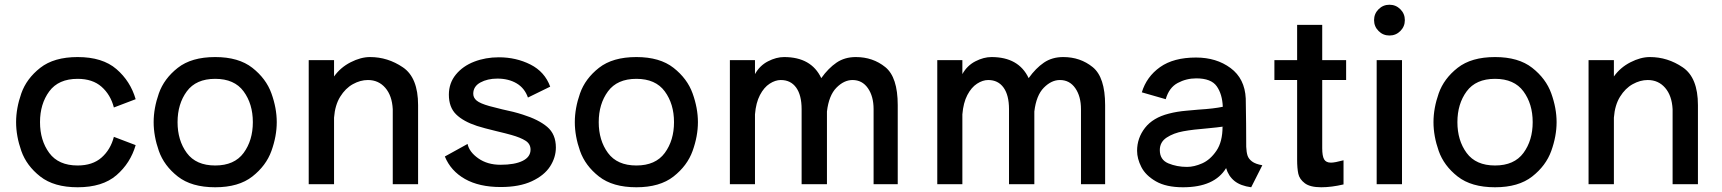

<svg xmlns="http://www.w3.org/2000/svg" viewBox="-20 -778 7273 811"><path d="M553 -165Q531 -89 472 -38Q413 13 308 13Q208 13 150 -32.5Q92 -78 70 -140.5Q48 -203 48 -262Q48 -321 70 -383.5Q92 -446 150 -491.5Q208 -537 308 -537Q413 -537 472 -486Q531 -435 553 -359L461 -324Q447 -378 409 -411.5Q371 -445 308 -445Q227 -445 188 -392Q149 -339 149 -262Q149 -185 188 -132Q227 -79 308 -79Q371 -79 409 -112.5Q447 -146 461 -200Z M629 -262Q629 -321 651 -383.5Q673 -446 731 -491.5Q789 -537 889 -537Q988 -537 1046 -491.5Q1104 -446 1126.5 -383.5Q1149 -321 1149 -262Q1149 -203 1126.5 -140.5Q1104 -78 1046 -32.5Q988 13 889 13Q789 13 731 -32.5Q673 -78 651 -140.5Q629 -203 629 -262ZM1048 -262Q1048 -339 1009 -392Q970 -445 889 -445Q808 -445 769 -392Q730 -339 730 -262Q730 -185 769 -132Q808 -79 889 -79Q970 -79 1009 -132Q1048 -185 1048 -262Z M1746 -334V0H1639V-317Q1636 -374 1607.5 -407Q1579 -440 1534 -440Q1502 -440 1470.5 -422.5Q1439 -405 1417 -369.5Q1395 -334 1391 -281V0H1284V-524H1391V-455Q1418 -493 1461 -515Q1504 -537 1543 -537Q1618 -537 1682 -493.5Q1746 -450 1746 -334Z M1859 -117 1955 -170Q1962 -136 2000.5 -109Q2039 -82 2094 -82Q2154 -82 2187.5 -98.5Q2221 -115 2221 -146Q2221 -170 2200 -183.5Q2179 -197 2140 -208Q2119 -214 2077 -224Q2023 -237 1995 -246Q1937 -265 1906.5 -295Q1876 -325 1876 -378Q1876 -427 1905.5 -463Q1935 -499 1983 -517.5Q2031 -536 2087 -536Q2160 -536 2220.5 -505.5Q2281 -475 2304 -412L2210 -366Q2196 -406 2162 -426Q2128 -446 2081 -446Q2039 -446 2009 -429.5Q1979 -413 1979 -382Q1979 -365 1993.5 -353Q2008 -341 2047 -330L2102 -316Q2151 -306 2188 -294Q2255 -273 2291.5 -242Q2328 -211 2328 -155Q2328 -113 2303.5 -75Q2279 -37 2226.5 -12.5Q2174 12 2095 12Q2004 12 1944 -22Q1884 -56 1859 -117Z M2408 -262Q2408 -321 2430 -383.5Q2452 -446 2510 -491.5Q2568 -537 2668 -537Q2767 -537 2825 -491.5Q2883 -446 2905.5 -383.5Q2928 -321 2928 -262Q2928 -203 2905.5 -140.5Q2883 -78 2825 -32.5Q2767 13 2668 13Q2568 13 2510 -32.5Q2452 -78 2430 -140.5Q2408 -203 2408 -262ZM2827 -262Q2827 -339 2788 -392Q2749 -445 2668 -445Q2587 -445 2548 -392Q2509 -339 2509 -262Q2509 -185 2548 -132Q2587 -79 2668 -79Q2749 -79 2788 -132Q2827 -185 2827 -262Z M3772 -334V0H3670V-220V-317Q3670 -371 3646 -405.5Q3622 -440 3581 -440Q3545 -440 3513 -407.5Q3481 -375 3473 -307V-245V0H3366V-317Q3366 -376 3343 -408Q3320 -440 3278 -440Q3255 -440 3231 -424.5Q3207 -409 3190 -376.5Q3173 -344 3169 -295V0H3063V-524H3169V-465Q3189 -501 3224 -519Q3259 -537 3292 -537Q3407 -537 3449 -448Q3479 -490 3513.5 -513.5Q3548 -537 3595 -537Q3667 -537 3719.5 -494.5Q3772 -452 3772 -334Z M4648 -334V0H4546V-220V-317Q4546 -371 4522 -405.5Q4498 -440 4457 -440Q4421 -440 4389 -407.5Q4357 -375 4349 -307V-245V0H4242V-317Q4242 -376 4219 -408Q4196 -440 4154 -440Q4131 -440 4107 -424.5Q4083 -409 4066 -376.5Q4049 -344 4045 -295V0H3939V-524H4045V-465Q4065 -501 4100 -519Q4135 -537 4168 -537Q4283 -537 4325 -448Q4355 -490 4389.5 -513.5Q4424 -537 4471 -537Q4543 -537 4595.5 -494.5Q4648 -452 4648 -334Z M5312 -80 5265 13Q5220 7 5194.5 -13.5Q5169 -34 5159 -68Q5110 13 4977 13Q4906 13 4862.5 -12Q4819 -37 4801 -72.5Q4783 -108 4783 -141Q4783 -195 4816.5 -238Q4850 -281 4917 -298Q4951 -307 4992.5 -310.5Q5034 -314 5043 -315Q5108 -319 5145 -327Q5143 -380 5119.5 -413.5Q5096 -447 5033 -447Q4991 -447 4954.5 -427.5Q4918 -408 4904 -359L4803 -388Q4823 -454 4880 -494.5Q4937 -535 5032 -535Q5118 -535 5178 -490.5Q5238 -446 5242 -362Q5243 -322 5243.5 -255Q5244 -188 5244 -158Q5245 -135 5249.5 -121Q5254 -107 5268.5 -96Q5283 -85 5312 -80ZM5147 -243H5145L5147 -242ZM5144 -243Q5124 -240 5082 -236Q5019 -231 4978 -223.5Q4937 -216 4908 -197Q4879 -178 4879 -144Q4879 -103 4915 -88Q4951 -73 4994 -73Q5024 -73 5058 -88Q5092 -103 5118 -141Q5144 -179 5144 -243Z M5666 -440H5565V-152Q5565 -119 5573 -105Q5581 -91 5602 -91Q5618 -91 5655 -101V1Q5604 13 5561 13Q5514 13 5491.5 -4Q5469 -21 5464 -44Q5459 -67 5459 -104V-440H5363V-524H5459V-673H5565V-524H5666Z M5784 -693Q5784 -720 5803 -739Q5822 -758 5849 -758Q5876 -758 5895 -739Q5914 -720 5914 -693Q5914 -666 5895 -647Q5876 -628 5849 -628Q5822 -628 5803 -647Q5784 -666 5784 -693ZM5902 0H5795V-524H5902Z M6035 -262Q6035 -321 6057 -383.5Q6079 -446 6137 -491.5Q6195 -537 6295 -537Q6394 -537 6452 -491.5Q6510 -446 6532.5 -383.5Q6555 -321 6555 -262Q6555 -203 6532.5 -140.5Q6510 -78 6452 -32.5Q6394 13 6295 13Q6195 13 6137 -32.5Q6079 -78 6057 -140.5Q6035 -203 6035 -262ZM6454 -262Q6454 -339 6415 -392Q6376 -445 6295 -445Q6214 -445 6175 -392Q6136 -339 6136 -262Q6136 -185 6175 -132Q6214 -79 6295 -79Q6376 -79 6415 -132Q6454 -185 6454 -262Z M7152 -334V0H7045V-317Q7042 -374 7013.5 -407Q6985 -440 6940 -440Q6908 -440 6876.5 -422.5Q6845 -405 6823 -369.5Q6801 -334 6797 -281V0H6690V-524H6797V-455Q6824 -493 6867 -515Q6910 -537 6949 -537Q7024 -537 7088 -493.5Q7152 -450 7152 -334Z"/></svg>

Font: Shippori Antique
Style: Regular
Weight: 400
Designer: FONTDASU
Foundry: FONTDASU / Google Inc. / but / Adobe
Version: Version 2.001